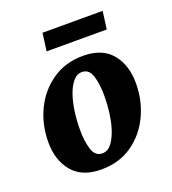

<svg xmlns="http://www.w3.org/2000/svg" viewBox="-113 -663 682 762"><g transform="rotate(-20 228.5 -282.0)"><path d="M187 13Q106 13 65.5 -35.5Q25 -84 25 -160Q25 -234 55 -296.5Q85 -359 140.5 -397.5Q196 -436 271 -436Q352 -436 392 -387.5Q432 -339 432 -263Q432 -189 402 -126Q372 -63 317 -25Q262 13 187 13ZM210 -46Q233 -45 249 -64Q265 -83 276 -114.5Q287 -146 292 -184Q297 -222 297 -261Q297 -307 286.5 -341.5Q276 -376 247 -377Q225 -378 208.5 -359Q192 -340 181 -308.5Q170 -277 165 -239Q160 -201 160 -162Q160 -117 170.5 -82Q181 -47 210 -46ZM152 -577H406L396 -502H142Z"/></g></svg>

Font: Rasa
Style: Italic
Weight: 400
Italic angle: -7.10001°
Designer: Anna Giedrys (Yrsa+Rasa design), David Brezina (Yrsa art-direction, Rasa art-direction, design)
Foundry: Rosetta Type Foundry
Version: Version 2.004